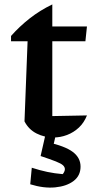

<svg xmlns="http://www.w3.org/2000/svg" viewBox="-20 -613 420 870"><path d="M217 -593V-493H374L367 -426H217V-87L374 -90Q361 -57 337.5 -35Q314 -13 284 -1.5Q254 10 222 10Q182 10 146 -8Q110 -26 91 -63L105 -426H30V-450Q68 -493 114.5 -529.5Q161 -566 217 -593ZM117 222 124 147Q161 159 194.5 166Q228 173 264 176Q268 172 271 165.5Q274 159 274 154Q274 144 265.5 136Q257 128 233 118.5Q209 109 164 94L194 31Q275 49 310 75.5Q345 102 345 142Q345 183 313.5 207Q282 231 230 236Q178 241 117 222ZM189 -16H236L211 94H164Z"/></svg>

Font: Piazzolla Thin
Style: Bold
Weight: 700
Version: Version 2.005